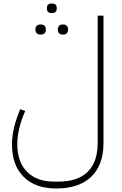

<svg xmlns="http://www.w3.org/2000/svg" viewBox="-20 -829 693 1089"><path d="M299 240Q180 240 114 174Q48 108 48 -10Q48 -57 60.5 -108Q73 -159 95 -210L123 -199Q101 -150 89.5 -102Q78 -54 78 -12Q78 89 133 145Q188 201 286 201H312Q421 201 477.5 145.5Q534 90 534 -18V-740H567V-18Q567 107 497.5 173.5Q428 240 299 240ZM334 -633Q323 -633 315.5 -640Q308 -647 308 -661Q308 -676 315.5 -683Q323 -690 334 -690H340Q351 -690 358.5 -683Q366 -676 366 -661Q366 -647 358.5 -640Q351 -633 340 -633ZM208 -633Q196 -633 188.5 -640Q181 -647 181 -661Q181 -676 188.5 -683Q196 -690 208 -690H213Q225 -690 232.5 -683Q240 -676 240 -661Q240 -647 232.5 -640Q225 -633 213 -633ZM271 -755Q246 -755 246 -782Q246 -809 271 -809H277Q288 -809 295 -802.5Q302 -796 302 -782Q302 -768 295 -761.5Q288 -755 277 -755Z"/></svg>

Font: IBM Plex Sans Arabic ExtraLight
Style: Regular
Weight: 200
Designer: Mike Abbink, Paul van der Laan, Pieter van Rosmalen, Wael Morcos, Khajak Apelian
Foundry: Bold Monday
Version: Version 1.1